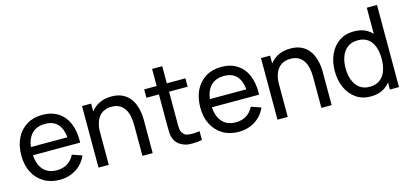

<svg xmlns="http://www.w3.org/2000/svg" viewBox="-63 -1165 3475 1626"><g transform="rotate(-15 1675.0 -352.5)"><path d="M304 15Q224.5 15 165.2 -20.2Q106 -55.5 73 -118.8Q40 -182 40 -266.5Q40 -355 72.5 -419.8Q105 -484.5 163.2 -519.8Q221.5 -555 300 -555Q381.5 -555 438.8 -517.5Q496 -480 523 -414.8Q550 -349.5 550 -268Q550 -256.5 549.5 -245H135.5Q140.5 -167.5 177.5 -122Q220.5 -69.5 300 -69.5Q353.5 -69.5 393 -94Q432.5 -118.5 455 -164.5L540.5 -135Q509 -63.5 445.8 -24.2Q382.5 15 304 15ZM457 -316.5Q450 -387 419 -426Q380 -475 303 -475Q220.5 -475 177.5 -422Q145 -382 137 -316.5Z M1030 0V-270.5Q1030 -309 1023.2 -344.5Q1016.5 -380 999.8 -408.2Q983 -436.5 954.8 -453Q926.5 -469.5 883.5 -469.5Q850 -469.5 822.8 -458.2Q795.5 -447 776 -424Q756.5 -401 745.8 -366.2Q735 -331.5 735 -284.5V0H645V-540H725V-470.5Q749.5 -503 784.5 -524Q835.5 -554 905 -554Q957.5 -554 994.5 -537.5Q1031.5 -521 1056 -493.8Q1080.5 -466.5 1094.5 -432.8Q1108.5 -399 1114.2 -364.2Q1120 -329.5 1120 -298.5V0Z M1551.5 0Q1510.5 8.5 1470.5 8.5Q1463.5 8.5 1436.8 7.5Q1410 6.5 1373.5 -11Q1337 -28.5 1318 -65Q1302 -97 1300.8 -129.8Q1299.5 -162.5 1299.5 -204V-466.5H1190V-540H1299.5V-690H1388.5V-540H1551.5V-466.5H1388.5V-208Q1388.5 -175 1389.2 -151.5Q1390 -128 1399.5 -111Q1417.5 -79 1444.8 -75.2Q1472 -71.5 1490 -71.5Q1518 -71.5 1551.5 -76.5Z M1873 15Q1793.5 15 1734.2 -20.2Q1675 -55.5 1642 -118.8Q1609 -182 1609 -266.5Q1609 -355 1641.5 -419.8Q1674 -484.5 1732.2 -519.8Q1790.5 -555 1869 -555Q1950.5 -555 2007.8 -517.5Q2065 -480 2092 -414.8Q2119 -349.5 2119 -268Q2119 -256.5 2118.5 -245H1704.5Q1709.5 -167.5 1746.5 -122Q1789.5 -69.5 1869 -69.5Q1922.5 -69.5 1962 -94Q2001.5 -118.5 2024 -164.5L2109.5 -135Q2078 -63.5 2014.8 -24.2Q1951.5 15 1873 15ZM2026 -316.5Q2019 -387 1988 -426Q1949 -475 1872 -475Q1789.5 -475 1746.5 -422Q1714 -382 1706 -316.5Z M2599 0V-270.5Q2599 -309 2592.2 -344.5Q2585.5 -380 2568.8 -408.2Q2552 -436.5 2523.8 -453Q2495.5 -469.5 2452.5 -469.5Q2419 -469.5 2391.8 -458.2Q2364.5 -447 2345 -424Q2325.5 -401 2314.8 -366.2Q2304 -331.5 2304 -284.5V0H2214V-540H2294V-470.5Q2318.5 -503 2353.5 -524Q2404.5 -554 2474 -554Q2526.5 -554 2563.5 -537.5Q2600.5 -521 2625 -493.8Q2649.5 -466.5 2663.5 -432.8Q2677.5 -399 2683.2 -364.2Q2689 -329.5 2689 -298.5V0Z M3031 15Q2955.5 15 2901.5 -22.8Q2847.5 -60.5 2818.2 -125Q2789 -189.5 2789 -270.5Q2789 -351.5 2818.2 -416Q2847.5 -480.5 2901.5 -517.8Q2955.5 -555 3030.5 -555Q3107 -555 3159 -518Q3176 -506 3190 -491V-720H3279.5V0H3200V-61.5Q3182 -39.5 3159 -23Q3107 15 3031 15ZM3042 -66.5Q3096.5 -66.5 3131.5 -92.8Q3166.5 -119 3183.2 -165.2Q3200 -211.5 3200 -270.5Q3200 -330.5 3183.2 -376.2Q3166.5 -422 3132 -447.8Q3097.5 -473.5 3044.5 -473.5Q2989.5 -473.5 2953.8 -446.5Q2918 -419.5 2900.8 -373.5Q2883.5 -327.5 2883.5 -270.5Q2883.5 -213 2901 -166.8Q2918.5 -120.5 2953.8 -93.5Q2989 -66.5 3042 -66.5Z"/></g></svg>

Font: Cns Manrope Med
Style: Regular
Weight: 500
Designer: Mikhail Sharanda
Foundry: Mikhail Sharanda
Version: Version 4.504